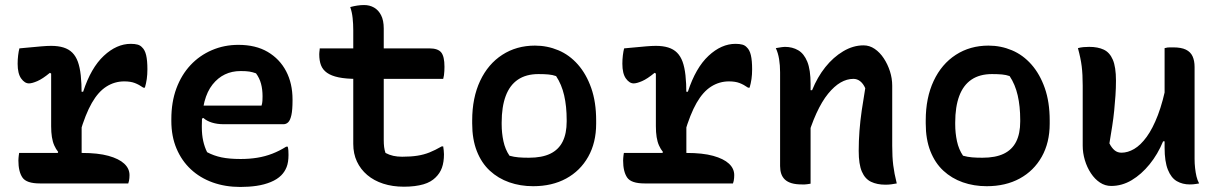

<svg xmlns="http://www.w3.org/2000/svg" viewBox="-20 -728 4840 762"><path d="M204 -110 211 -125Q202 -136 195.5 -150.5Q189 -165 186 -184Q183 -203 183 -227Q183 -262 183 -296.5Q183 -331 183 -366Q183 -401 183 -436L178 -439Q149 -415 128 -406Q107 -397 95 -397Q78 -397 64 -416.5Q50 -436 50 -475Q50 -492 52 -508.5Q54 -525 57 -536Q67 -537 78 -538Q89 -539 100 -540Q111 -541 122 -542Q133 -543 143.5 -544Q154 -545 165 -545.5Q176 -546 183 -546Q211 -546 232 -539.5Q253 -533 267 -519Q281 -505 289 -483Q297 -461 300.5 -429Q304 -397 304 -355Q304 -323 304 -290.5Q304 -258 304 -225Q304 -192 304 -159Q304 -126 304 -94ZM297 -364H310Q341 -459 392 -506.5Q443 -554 499 -554Q515 -554 526 -551Q537 -548 544 -540Q555 -530 560 -509Q565 -488 565 -453Q565 -432 562.5 -414.5Q560 -397 555 -380H549Q532 -392 515 -398.5Q498 -405 473 -405Q435 -405 402.5 -384.5Q370 -364 344.5 -319.5Q319 -275 297 -200ZM56 -121H305Q369 -121 410.5 -109.5Q452 -98 473 -78.5Q494 -59 494 -33Q494 -27 493.5 -21.5Q493 -16 492 -10.5Q491 -5 489 0H138Q85 0 69 -23.5Q53 -47 53 -91Q53 -96 53.5 -101Q54 -106 54.5 -111Q55 -116 56 -121Z M926 -550Q995 -550 1042.5 -522Q1090 -494 1115.5 -445.5Q1141 -397 1141 -333V-329Q1141 -292 1136.5 -271.5Q1132 -251 1124 -243Q1116 -235 1105 -235H868Q842 -235 821 -241.5Q800 -248 787 -260L767 -250L770 -309H1018Q1021 -318 1021.5 -328Q1022 -338 1022 -346Q1022 -373 1016 -395.5Q1010 -418 996 -437Q982 -442 969.5 -444Q957 -446 935 -446Q866 -446 823.5 -392.5Q781 -339 781 -230V-223Q781 -193 786.5 -168.5Q792 -144 802 -124Q828 -110 859 -103.5Q890 -97 935 -97Q970 -97 1001 -102Q1032 -107 1060.5 -118Q1089 -129 1116 -146H1122Q1124 -138 1124.5 -130Q1125 -122 1125 -113Q1125 -84 1117.5 -65Q1110 -46 1096 -32Q1080 -16 1054.5 -5.5Q1029 5 998.5 9.5Q968 14 934 14Q874 14 824 -4Q774 -22 737.5 -56Q701 -90 680.5 -138.5Q660 -187 660 -248V-255Q660 -323 680 -377Q700 -431 736 -469.5Q772 -508 821 -529Q870 -550 926 -550Z M1249 -536H1684Q1718 -536 1731 -520Q1744 -504 1744 -463Q1744 -455 1743.5 -446Q1743 -437 1742 -429.5Q1741 -422 1739 -415H1395Q1353 -415 1324 -421Q1295 -427 1278 -439Q1261 -451 1254 -469Q1247 -487 1247 -513Q1247 -517 1247.5 -521.5Q1248 -526 1248.5 -529.5Q1249 -533 1249 -536ZM1739 -147Q1740 -140 1741 -131.5Q1742 -123 1742 -116Q1742 -85 1734 -62.5Q1726 -40 1708 -23Q1700 -15 1688 -8Q1676 -1 1660.5 3.5Q1645 8 1625.5 10.5Q1606 13 1583 13Q1538 13 1501 1Q1464 -11 1437.5 -33.5Q1411 -56 1396.5 -87Q1382 -118 1382 -157Q1382 -214 1382 -270.5Q1382 -327 1382 -383Q1382 -439 1382 -496Q1382 -553 1382 -608Q1382 -633 1379.5 -656.5Q1377 -680 1370 -700Q1385 -704 1398.5 -706Q1412 -708 1425 -708Q1447 -708 1464.5 -698Q1482 -688 1492.5 -667.5Q1503 -647 1503 -615Q1503 -559 1503 -504Q1503 -449 1503 -393.5Q1503 -338 1503 -283Q1503 -228 1503 -172Q1503 -157 1504.5 -144.5Q1506 -132 1510 -121Q1525 -113 1541 -109.5Q1557 -106 1576 -106Q1610 -106 1636 -110Q1662 -114 1684.5 -123Q1707 -132 1733 -147Z M2103 -547Q2152 -547 2196 -528.5Q2240 -510 2273.5 -472Q2307 -434 2326.5 -378.5Q2346 -323 2346 -250V-237Q2346 -162 2314.5 -106Q2283 -50 2227 -19.5Q2171 11 2096 11Q2045 11 2001 -4.5Q1957 -20 1924 -50.5Q1891 -81 1872.5 -128Q1854 -175 1854 -238V-250Q1854 -340 1885.5 -407Q1917 -474 1973.5 -510.5Q2030 -547 2103 -547ZM2117 -434Q2068 -434 2035.5 -412Q2003 -390 1987 -347Q1971 -304 1971 -242V-235Q1971 -200 1978 -167.5Q1985 -135 2002 -110Q2020 -105 2038 -103.5Q2056 -102 2079 -102Q2131 -102 2164 -118Q2197 -134 2213 -166Q2229 -198 2229 -246V-252Q2229 -306 2219 -349.5Q2209 -393 2187 -426Q2173 -431 2156.5 -432.5Q2140 -434 2117 -434Z M2604 -110 2611 -125Q2602 -136 2595.5 -150.5Q2589 -165 2586 -184Q2583 -203 2583 -227Q2583 -262 2583 -296.5Q2583 -331 2583 -366Q2583 -401 2583 -436L2578 -439Q2549 -415 2528 -406Q2507 -397 2495 -397Q2478 -397 2464 -416.5Q2450 -436 2450 -475Q2450 -492 2452 -508.5Q2454 -525 2457 -536Q2467 -537 2478 -538Q2489 -539 2500 -540Q2511 -541 2522 -542Q2533 -543 2543.5 -544Q2554 -545 2565 -545.5Q2576 -546 2583 -546Q2611 -546 2632 -539.5Q2653 -533 2667 -519Q2681 -505 2689 -483Q2697 -461 2700.5 -429Q2704 -397 2704 -355Q2704 -323 2704 -290.5Q2704 -258 2704 -225Q2704 -192 2704 -159Q2704 -126 2704 -94ZM2697 -364H2710Q2741 -459 2792 -506.5Q2843 -554 2899 -554Q2915 -554 2926 -551Q2937 -548 2944 -540Q2955 -530 2960 -509Q2965 -488 2965 -453Q2965 -432 2962.5 -414.5Q2960 -397 2955 -380H2949Q2932 -392 2915 -398.5Q2898 -405 2873 -405Q2835 -405 2802.5 -384.5Q2770 -364 2744.5 -319.5Q2719 -275 2697 -200ZM2456 -121H2705Q2769 -121 2810.5 -109.5Q2852 -98 2873 -78.5Q2894 -59 2894 -33Q2894 -27 2893.5 -21.5Q2893 -16 2892 -10.5Q2891 -5 2889 0H2538Q2485 0 2469 -23.5Q2453 -47 2453 -91Q2453 -96 2453.5 -101Q2454 -106 2454.5 -111Q2455 -116 2456 -121Z M3539 0Q3528 2 3517.5 3.5Q3507 5 3494 5Q3461 5 3437 -6.5Q3413 -18 3400.5 -47Q3388 -76 3388 -129Q3388 -169 3391 -208.5Q3394 -248 3400 -289.5Q3406 -331 3414 -378Q3406 -396 3394 -405.5Q3382 -415 3367 -415Q3341 -415 3316 -400.5Q3291 -386 3266.5 -356Q3242 -326 3220 -278Q3198 -230 3179 -163L3178 -370H3203Q3224 -422 3255.5 -461.5Q3287 -501 3326.5 -524.5Q3366 -548 3407 -548Q3431 -548 3451.5 -534Q3472 -520 3487.5 -496.5Q3503 -473 3512 -445Q3521 -417 3521 -388Q3521 -348 3521 -308.5Q3521 -269 3521 -229Q3521 -189 3521 -149Q3521 -105 3525 -72.5Q3529 -40 3539 0ZM3197 1Q3190 2 3184.5 3Q3179 4 3174 4Q3169 4 3163 4Q3138 4 3121.5 -1Q3105 -6 3095 -15.5Q3085 -25 3080.5 -38.5Q3076 -52 3076 -69Q3076 -119 3076 -167Q3076 -215 3076 -260.5Q3076 -306 3076 -351Q3076 -396 3076 -441Q3076 -469 3072 -493.5Q3068 -518 3059 -537Q3065 -538 3071 -539Q3077 -540 3083.5 -541Q3090 -542 3095 -542Q3125 -542 3148 -528.5Q3171 -515 3184 -483Q3197 -451 3197 -395Q3197 -328 3197 -259Q3197 -190 3197 -124Q3197 -58 3197 1Z M3903 -547Q3952 -547 3996 -528.5Q4040 -510 4073.5 -472Q4107 -434 4126.5 -378.5Q4146 -323 4146 -250V-237Q4146 -162 4114.5 -106Q4083 -50 4027 -19.5Q3971 11 3896 11Q3845 11 3801 -4.5Q3757 -20 3724 -50.5Q3691 -81 3672.5 -128Q3654 -175 3654 -238V-250Q3654 -340 3685.5 -407Q3717 -474 3773.5 -510.5Q3830 -547 3903 -547ZM3917 -434Q3868 -434 3835.5 -412Q3803 -390 3787 -347Q3771 -304 3771 -242V-235Q3771 -200 3778 -167.5Q3785 -135 3802 -110Q3820 -105 3838 -103.5Q3856 -102 3879 -102Q3931 -102 3964 -118Q3997 -134 4013 -166Q4029 -198 4029 -246V-252Q4029 -306 4019 -349.5Q4009 -393 3987 -426Q3973 -431 3956.5 -432.5Q3940 -434 3917 -434Z M4303 -542Q4337 -542 4360.5 -531Q4384 -520 4396.5 -491Q4409 -462 4409 -408Q4409 -378 4407 -349Q4405 -320 4402 -289.5Q4399 -259 4394 -227Q4389 -195 4383 -159Q4392 -141 4403.5 -131.5Q4415 -122 4431 -122Q4456 -122 4481.5 -137Q4507 -152 4531 -185Q4555 -218 4575.5 -271.5Q4596 -325 4611 -403V-167H4596Q4575 -116 4542.5 -76Q4510 -36 4471.5 -13Q4433 10 4390 10Q4366 10 4345.5 -3.5Q4325 -17 4309.5 -40.5Q4294 -64 4285.5 -92.5Q4277 -121 4277 -150Q4277 -190 4277 -229.5Q4277 -269 4277 -309.5Q4277 -350 4277 -388Q4277 -433 4273 -465Q4269 -497 4258 -537Q4269 -540 4280 -541Q4291 -542 4303 -542ZM4636 -540Q4668 -540 4686.5 -531Q4705 -522 4713 -504.5Q4721 -487 4721 -462Q4721 -396 4721 -334.5Q4721 -273 4721 -214.5Q4721 -156 4721 -97Q4721 -79 4723 -61Q4725 -43 4728.5 -28Q4732 -13 4739 0Q4733 1 4727 2Q4721 3 4715 3.5Q4709 4 4702 4Q4673 4 4650.5 -9Q4628 -22 4615 -54.5Q4602 -87 4602 -142Q4602 -210 4602 -278Q4602 -346 4602 -412Q4602 -478 4602 -537Q4609 -539 4614 -539.5Q4619 -540 4624.5 -540Q4630 -540 4636 -540Z"/></svg>

Font: Recursive Monospace Casual SemiBold
Style: Regular
Weight: 600
Version: Version 1.047